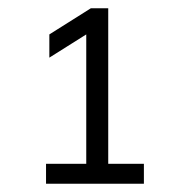

<svg xmlns="http://www.w3.org/2000/svg" viewBox="-20 -725 420 463"><path d="M91 -282H327V-330H241V-705H199L99 -642V-586L188 -642V-330H91Z"/></svg>

Font: Poppy and Pepper Light
Style: Regular
Weight: 300
Designer: Thy Ha
Foundry: Thy Ha
Version: Version 0.001;Glyphs 3.2 (3227)